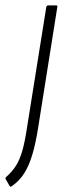

<svg xmlns="http://www.w3.org/2000/svg" viewBox="-80 -502 233 714"><path d="M92 -475Q93 -482 100 -482H127Q131 -482 132.5 -481Q134 -480 133 -475L62 -28Q53 30 40.5 72Q28 114 10 142.5Q-8 171 -37 191Q-41 194 -44 190L-59 164Q-61 160 -57 156Q-35 137 -20.5 114Q-6 91 3.5 57Q13 23 21 -31Z"/></svg>

Font: Sofia Sans Extra Condensed Light
Style: Italic
Weight: 300
Italic angle: -9°
Version: Version 4.100